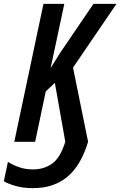

<svg xmlns="http://www.w3.org/2000/svg" viewBox="-65 -734 623 994"><path d="M106 240Q52 240 11.5 227.5Q-29 215 -45 204L-24 104Q-1 119 32 131Q65 143 106 143Q163 143 205 113Q247 83 273 0L219 -305L172 -261L117 0H9L160 -714H268L197 -381L246 -460L419 -714H538L313 -384L391 0Q354 123 283.5 181.5Q213 240 106 240Z"/></svg>

Font: Noto Sans ExtraCondensed SemiBold
Style: Italic
Weight: 600
Width: 2
Italic angle: -12°
Designer: Monotype Design Team
Foundry: Monotype Imaging Inc.
Version: Version 2.013; ttfautohint (v1.8.4.7-5d5b)